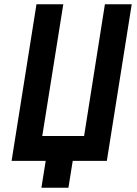

<svg xmlns="http://www.w3.org/2000/svg" viewBox="-20 -750 640 895"><path d="M173 125H299L319 0H478L594 -730H469L372 -116H177L275 -730H150L34 0H193Z"/></svg>

Font: JetBrains Mono
Style: Bold Italic
Weight: 558
Italic angle: -9°
Monospace: yes
Designer: Philipp Nurullin, Konstantin Bulenkov
Foundry: JetBrains
Version: Version 2.305